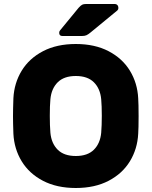

<svg xmlns="http://www.w3.org/2000/svg" viewBox="-20 -930 758 960"><path d="M671 -439Q673 -411 673 -349Q673 -288 671 -261Q667 -185 629.5 -123.5Q592 -62 523 -26Q454 10 359 10Q264 10 195 -26Q126 -62 88.5 -123.5Q51 -185 47 -261Q45 -315 45 -349Q45 -383 47 -439Q51 -515 88.5 -576.5Q126 -638 195 -674Q264 -710 359 -710Q454 -710 523 -674Q592 -638 629.5 -576.5Q667 -515 671 -439ZM359 -550Q300 -550 268.5 -518.5Q237 -487 232 -434Q229 -401 229 -351Q229 -302 232 -266Q237 -213 268.5 -181.5Q300 -150 359 -150Q418 -150 449.5 -181.5Q481 -213 486 -266Q489 -302 489 -351Q489 -401 486 -434Q481 -487 449.5 -518.5Q418 -550 359 -550ZM410 -910H553Q562 -910 567 -904.5Q572 -899 572 -890Q572 -883 567 -878L432 -767Q421 -758 412.5 -754Q404 -750 390 -750H292Q276 -750 276 -766Q276 -774 281 -779L373 -891Q384 -903 391 -906.5Q398 -910 410 -910Z"/></svg>

Font: Rubik
Style: Regular
Weight: 700
Designer: Hubert & Fischer
Foundry: Hubert & Fischer
Version: Version 1.100